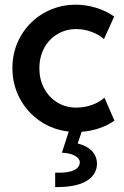

<svg xmlns="http://www.w3.org/2000/svg" viewBox="-20 -549 522 807"><path d="M315.4 132.8Q314.9 116.7 294.7 105.5Q274.4 94.2 240.2 92.8L269 3.9Q202.1 -3.4 148.2 -40.3Q94.2 -77.1 63.2 -135.3Q32.2 -193.4 32.2 -262.7Q32.2 -337.9 68.1 -398.9Q104 -460 165 -494.6Q226.1 -529.3 297.9 -529.3Q341.8 -529.3 384.3 -516.1Q426.8 -502.9 460 -479.5L417 -384.8Q396 -403.8 364.3 -415.3Q332.5 -426.8 300.8 -426.8Q256.8 -426.8 221.2 -405.5Q185.5 -384.3 165.5 -346.7Q145.5 -309.1 145.5 -261.7Q145.5 -215.3 165.5 -177.7Q185.5 -140.1 220.9 -118.4Q256.3 -96.7 300.8 -96.7Q335.9 -96.7 368.2 -108.6Q400.4 -120.6 418.9 -138.7L460.9 -42Q435.5 -23.4 399.4 -10.7Q363.3 2 323.2 4.9L306.6 54.2Q344.2 63 365.7 85Q387.2 106.9 387.7 139.6Q386.7 186 342.8 212.2Q298.8 238.3 211.9 237.3V176.8Q263.2 178.7 289.1 167.2Q314.9 155.8 315.4 132.8Z"/></svg>

Font: Reddit Sans Chocolate SemiBold
Style: Regular
Weight: 600
Designer: Stephen Hutchings
Foundry: Reddit
Version: Version 1.011